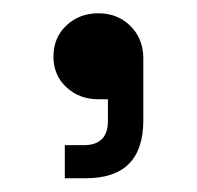

<svg xmlns="http://www.w3.org/2000/svg" viewBox="-20 -138 289 282"><path d="M106.2 123.8H75.2V75.2H103Q138.5 75.2 138.5 39.8V7.8H124.5Q96.5 7.8 77.5 -9.9Q58.5 -27.5 58.5 -54.8Q58.5 -82.8 77.5 -100.6Q96.5 -118.5 124.5 -118.5Q152.8 -118.5 171.6 -99.8Q190.5 -81 190.5 -52.2V38.8Q190.5 123.8 106.2 123.8Z"/></svg>

Font: Space Grotesk Variable Light
Style: Regular
Weight: 300
Designer: Florian Karsten
Foundry: Florian Karsten
Version: Version 2.000